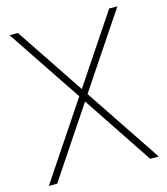

<svg xmlns="http://www.w3.org/2000/svg" viewBox="-110 -826 795 912"><g transform="rotate(-15 287.0 -370.0)"><path d="M17 0 267 -374 22 -740H63L287.5 -404L512 -740H552.5L307.5 -374L557.5 0H515.5L287 -343L58 0Z"/></g></svg>

Font: Encode Sans SmCnd Th
Style: Regular
Weight: 100
Width: 4
Designer: Multiple Designers
Foundry: Impallari Type
Version: Version 3.002; ttfautohint (v1.8.3) -l 8 -r 50 -G 200 -x 14 